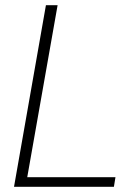

<svg xmlns="http://www.w3.org/2000/svg" viewBox="-20 -720 540 740"><path d="M34 0 157 -700H202L85 -37H425L419 0Z"/></svg>

Font: DM Sans 18pt ExtraLight
Style: Italic
Weight: 250
Italic angle: -10°
Designer: Colophon Foundry, Jonny Pinhorn
Foundry: Colophon Foundry
Version: Version 4.004;gftools[0.9.30]